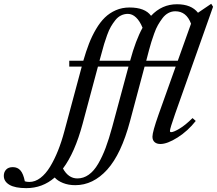

<svg xmlns="http://www.w3.org/2000/svg" viewBox="-297 -748 1144 1013"><path d="M100.1 229Q64 229 35.4 217.5Q6.8 206.1 -8.3 188.5Q-72.8 244.6 -158.2 244.6Q-217.3 244.6 -247.1 227.1Q-276.9 209.5 -276.9 179.7Q-276.9 159.7 -264.6 146.7Q-252.4 133.8 -229.5 133.8Q-204.1 133.8 -189 151.4Q-173.8 168.9 -166 208.5Q-155.8 211.9 -142.1 211.9Q-111.8 211.9 -83.7 190.7Q-55.7 169.4 -32.7 131.6Q-9.8 93.8 9 46.9Q27.8 0 43 -57.1L134.3 -396.5H68.4V-427.7H142.6Q157.2 -478 172.6 -517.8Q188 -557.6 209.7 -594.5Q231.4 -631.3 256.3 -655.5Q281.2 -679.7 314.2 -694.1Q347.2 -708.5 386.2 -708.5Q468.3 -708.5 500 -664.6Q557.1 -725.6 636.7 -725.6Q712.4 -725.6 747.6 -680.7L817.4 -728L827.1 -712.4L627 -147.5Q599.6 -69.3 599.6 -57.6Q599.6 -50.8 606 -50.8Q619.1 -50.8 649.9 -69.1Q680.7 -87.4 718.8 -125L735.8 -109.9Q694.3 -57.1 640.1 -22.7Q585.9 11.7 549.3 11.7Q529.8 11.7 518.6 1.7Q507.3 -8.3 507.3 -26.9Q507.3 -52.2 539.6 -143.6L629.9 -396.5H465.8L389.2 -109.4Q342.8 64.9 268.6 147Q194.3 229 100.1 229ZM489.3 -483.9 474.6 -427.7H641.1L710.9 -623Q686.5 -688.5 627.9 -688.5Q608.4 -688.5 591.1 -679.2Q573.7 -669.9 560.3 -652.1Q546.9 -634.3 536.4 -616Q525.9 -597.7 516.4 -570.8Q506.8 -543.9 501.5 -526.6Q496.1 -509.3 489.3 -483.9ZM238.8 -466.8 228 -427.7H389.6Q418.9 -536.1 455.1 -601.6Q440.9 -636.7 420.9 -655.8Q400.9 -674.8 377.9 -674.8Q358.4 -674.8 341.6 -666.5Q324.7 -658.2 311.5 -641.6Q298.3 -625 288.1 -607.4Q277.8 -589.8 268.1 -562.7Q258.3 -535.6 252.4 -515.9Q246.6 -496.1 238.8 -466.8ZM138.7 -94.2Q97.7 58.1 35.2 141.1Q64 193.4 111.3 193.4Q143.6 193.4 171.1 173.8Q198.7 154.3 220.9 116.2Q243.2 78.1 260.5 31.7Q277.8 -14.6 294.9 -77.6L380.9 -396.5H219.7Z"/></svg>

Font: Elstob Medium
Style: Italic
Weight: 500
Italic angle: -20°
Designer: Peter S. Baker
Version: Version 1.015